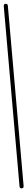

<svg xmlns="http://www.w3.org/2000/svg" viewBox="-71 -1151 167 1171"><g transform="rotate(-5 12.5 -565.0)"><path d="M0 -13H25V-1118H0ZM13 -25Q9 -25 6 -23.5Q3 -22 1.5 -19Q0 -16 0 -13Q0 -9 1.5 -6Q3 -3 6 -1.5Q9 0 13 0Q16 0 19 -1.5Q22 -3 23.5 -6Q25 -9 25 -13Q25 -16 23.5 -19Q22 -22 19 -23.5Q16 -25 13 -25ZM13 -1130Q9 -1130 6 -1128.5Q3 -1127 1.5 -1124Q0 -1121 0 -1118Q0 -1114 1.5 -1111Q3 -1108 6 -1106.5Q9 -1105 13 -1105Q16 -1105 19 -1106.5Q22 -1108 23.5 -1111Q25 -1114 25 -1118Q25 -1121 23.5 -1124Q22 -1127 19 -1128.5Q16 -1130 13 -1130Z"/></g></svg>

Font: Wavefont Thin
Style: Regular
Weight: 100
Monospace: yes
Version: Version 3.005;gftools[0.9.33]